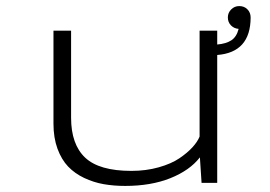

<svg xmlns="http://www.w3.org/2000/svg" viewBox="-20 -602 890 632"><path d="M392 10Q354 10 321.2 4.2Q288.5 -1.5 257.2 -16.2Q226 -31 204.2 -53.8Q182.5 -76.5 169.2 -112.5Q156 -148.5 156 -195V-501H214V-214.5Q214 -127 260.2 -83.2Q306.5 -39.5 412.5 -39.5Q460.5 -39.5 502.2 -51.2Q544 -63 570.5 -81Q597 -99 613.8 -117.5Q630.5 -136 637 -152.5V-501H695V-455.5Q724.5 -458 741.8 -469.5Q759 -481 765.5 -507Q750.5 -508 740.2 -518.5Q730 -529 730 -544.5Q730 -560 741 -571Q752 -582 767.5 -582Q784 -582 794.5 -571.2Q805 -560.5 805 -544.5V-544Q804.5 -429.5 695 -421V0H643.5L638 -84Q604.5 -41 540.8 -15.5Q477 10 392 10Z"/></svg>

Font: League Mono Wide UltraLight
Style: Regular
Weight: 200
Width: 8
Designer: Tyler Finck
Foundry: The League of Moveable Type / Tyler Finck
Version: Version 2.210